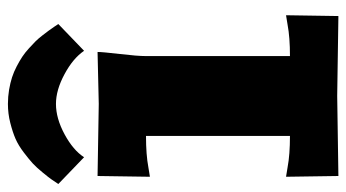

<svg xmlns="http://www.w3.org/2000/svg" viewBox="-213 -652 866 480"><g transform="rotate(-90 220.0 -412.0)"><path d="M333 -634.8Q314 -662.6 274.4 -683.8Q234.9 -705.1 200.2 -705.1Q164.1 -705.1 124.3 -683.6Q84.5 -662.1 66.9 -634.8L0 -699.2Q8.8 -712.4 12 -717Q15.1 -721.7 28.3 -737.8Q41.5 -753.9 51 -762.7Q60.5 -771.5 78.4 -785.2Q96.2 -798.8 113 -806.2Q129.9 -813.5 152.8 -819.3Q175.8 -825.2 200.2 -825.2Q218.3 -825.2 235.6 -822.3Q252.9 -819.3 266.6 -814.9Q280.3 -810.5 294.2 -803.2Q308.1 -795.9 318.1 -789.3Q328.1 -782.7 339.1 -772.7Q350.1 -762.7 356.7 -756.1Q363.3 -749.5 371.6 -738.8Q379.9 -728 383.3 -723.4Q386.7 -718.8 393.1 -709.5Q399.4 -700.2 399.9 -699.2ZM330.1 -601.1Q330.1 -589.4 325 -545.4Q319.8 -501.5 319.8 -480V-120.1Q366.7 -120.1 397.9 -126L421.9 -129.9L419.9 1L220.2 -2L20 1L18.1 -129.9L42 -126Q73.2 -120.1 120.1 -120.1V-480Q73.2 -480 42 -474.1L18.1 -470.2L20 -601.1L200.2 -598.1Z"/></g></svg>

Font: Zantroke
Style: Regular
Weight: 500
Foundry: gluk
Version: Version 0.36